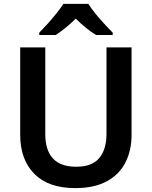

<svg xmlns="http://www.w3.org/2000/svg" viewBox="-20 -958 781 988"><path d="M367 10Q229 10 156.5 -63.5Q84 -137 84 -264V-714H213V-268Q213 -185 252.5 -142.5Q292 -100 372 -100Q454 -100 491 -145Q528 -190 528 -269V-714H657V-264Q657 -184 625.5 -122Q594 -60 529.5 -25Q465 10 367 10ZM435 -938Q448 -916 470.5 -888.5Q493 -861 517.5 -834.5Q542 -808 560 -790V-778H474Q448 -794 422 -815Q396 -836 370 -862Q343 -836 318 -815.5Q293 -795 267 -778H182V-790Q201 -809 224.5 -835Q248 -861 270 -888.5Q292 -916 306 -938Z"/></svg>

Font: Noto Sans Symbols SemiBold
Style: Regular
Weight: 600
Version: Version 2.002